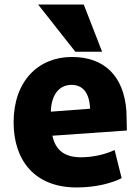

<svg xmlns="http://www.w3.org/2000/svg" viewBox="-20 -804 619 846"><path d="M539 -229 211 -206C224 -144 263 -111 336 -111C396 -111 449 -126 485 -143L516 -19C475 2 404 22 318 22C132 22 40 -98 40 -265C40 -447 149 -553 297 -553C439 -553 526 -470 537 -314C537 -289 539 -265 539 -229ZM377 -325C374 -394 346 -430 295 -430C240 -430 206 -386 204 -312ZM430 -576H312L148 -784H349Z"/></svg>

Font: Repo ExtraBold
Style: Bold
Weight: 700
Designer: Stefan Peev
Foundry: Context Ltd
Version: Version 1.502